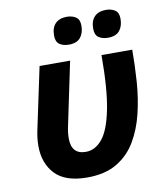

<svg xmlns="http://www.w3.org/2000/svg" viewBox="-85 -823 785 904"><g transform="rotate(-10 308.0 -371.0)"><path d="M260 10Q155 10 106.5 -41.5Q58 -93 58 -176Q58 -193 60 -211.5Q62 -230 66 -249L129 -546H275L212 -245Q205 -213 205 -186Q205 -110 274 -110Q319 -110 353 -151.5Q387 -193 406 -288.5Q425 -384 425 -546H572Q572 -471 566.5 -393Q561 -315 543.5 -243Q526 -171 492 -114Q458 -57 401.5 -23.5Q345 10 260 10ZM470 -621Q443 -621 425.5 -633Q408 -645 408 -675Q408 -713 427.5 -732.5Q447 -752 482 -752Q507 -752 525 -740.5Q543 -729 543 -699Q543 -664 525.5 -642.5Q508 -621 470 -621ZM283 -621Q256 -621 238.5 -633Q221 -645 221 -675Q221 -713 240.5 -732.5Q260 -752 295 -752Q320 -752 338 -740.5Q356 -729 356 -699Q356 -664 338.5 -642.5Q321 -621 283 -621Z"/></g></svg>

Font: Noto IKEA Latin
Style: Bold Italic
Weight: 700
Italic angle: -12°
Designer: Monotype Design Team
Foundry: Monotype Imaging Inc.
Version: Version 1.0